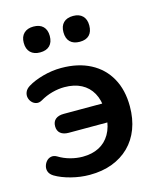

<svg xmlns="http://www.w3.org/2000/svg" viewBox="-110 -794 731 883"><g transform="rotate(-15 256.0 -353.0)"><path d="M208 10Q164 10 119.5 -1.5Q75 -13 45 -31Q29 -41 24 -54Q19 -67 22.5 -80.5Q26 -94 35 -104Q44 -114 57 -116.5Q70 -119 84 -111Q110 -95 140 -87Q170 -79 198 -79Q243 -79 276 -96Q309 -113 328.5 -146.5Q348 -180 351 -228L381 -202H164Q139 -202 125 -213.5Q111 -225 111 -247Q111 -269 125 -280.5Q139 -292 164 -292H381L351 -261Q349 -309 330.5 -342Q312 -375 278.5 -392.5Q245 -410 198 -410Q170 -410 140 -402Q110 -394 83 -378Q69 -370 56.5 -372.5Q44 -375 35 -384.5Q26 -394 23 -407Q20 -420 25.5 -433.5Q31 -447 47 -457Q76 -475 119.5 -487Q163 -499 207 -499Q287 -499 345.5 -468.5Q404 -438 435.5 -381.5Q467 -325 467 -247Q467 -188 449 -140.5Q431 -93 397 -59.5Q363 -26 315.5 -8Q268 10 208 10ZM322 -593Q292 -593 276 -609Q260 -625 260 -655Q260 -684 276 -700Q292 -716 322 -716Q351 -716 367 -700Q383 -684 383 -655Q383 -625 367.5 -609Q352 -593 322 -593ZM133 -593Q104 -593 87.5 -609Q71 -625 71 -655Q71 -684 87.5 -700Q104 -716 133 -716Q163 -716 179 -700Q195 -684 195 -655Q195 -625 179 -609Q163 -593 133 -593Z"/></g></svg>

Font: Nunito ExtraLight
Style: Regular
Weight: 200
Designer: Vernon Adams
Foundry: Vernon Adams
Version: Version 3.602